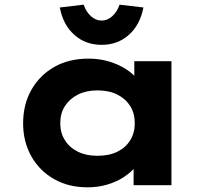

<svg xmlns="http://www.w3.org/2000/svg" viewBox="-20 -793 896 822"><path d="M355 9Q273 9 211 -26.5Q149 -62 114 -124Q79 -186 79 -265Q79 -346 114.5 -408.5Q150 -471 212.5 -506.5Q275 -542 359 -542Q406 -542 446 -530Q486 -518 517 -498.5Q548 -479 567.5 -455Q587 -431 592 -407L555 -405V-531H714V0H552V-139L586 -132Q582 -106 562 -81Q542 -56 511 -35.5Q480 -15 440 -3Q400 9 355 9ZM397 -126Q447 -126 482.5 -143.5Q518 -161 537.5 -192.5Q557 -224 557 -265Q557 -308 537.5 -339Q518 -370 482.5 -388Q447 -406 397 -406Q349 -406 313.5 -388Q278 -370 258 -339Q238 -308 238 -265Q238 -224 258 -192.5Q278 -161 313.5 -143.5Q349 -126 397 -126ZM415 -601Q346 -601 298 -644Q250 -687 236 -761L338 -773Q349 -742 369.5 -723.5Q390 -705 415 -705Q440 -705 460.5 -723.5Q481 -742 492 -773L594 -761Q580 -687 532 -644Q484 -601 415 -601Z"/></svg>

Font: Lexend Giga
Style: Bold
Weight: 700
Version: Version 1.007